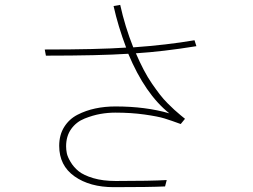

<svg xmlns="http://www.w3.org/2000/svg" viewBox="-20 -731 1040 790"><path d="M164.1 -527.3Q382.8 -527.3 499 -535.2Q465.8 -623 447.3 -706.1L474.6 -710.9Q494.1 -622.1 528.3 -536.1Q666 -545.9 780.3 -565.4L788.1 -541Q649.4 -518.6 539.1 -511.7Q554.7 -475.6 571.3 -443.8Q587.9 -412.1 605.5 -386.7Q623 -361.3 637.7 -342.3Q652.3 -323.2 669.9 -305.7Q687.5 -288.1 697.3 -279.3Q707 -270.5 722.7 -257.3Q738.3 -244.1 741.2 -242.2L723.6 -220.7Q683.6 -235.4 656.7 -243.7Q629.9 -252 574.7 -259.8Q519.5 -267.6 454.1 -267.6Q423.8 -267.6 393.1 -262.2Q362.3 -256.8 328.1 -243.2Q293.9 -229.5 272.9 -200.2Q252 -170.9 252 -128.9Q252 -115.2 254.9 -100.6Q257.8 -85.9 270.5 -64.5Q283.2 -43 303.7 -26.4Q324.2 -9.8 363.8 2Q403.3 13.7 456.1 13.7Q601.6 13.7 666 9.8L659.2 36.1Q595.7 39.1 448.2 39.1Q349.6 39.1 286.6 -5.4Q223.6 -49.8 223.6 -130.9Q223.6 -175.8 244.1 -208.5Q264.6 -241.2 298.8 -258.8Q333 -276.4 372.1 -284.7Q411.1 -293 455.1 -293Q579.1 -293 676.8 -264.6Q577.1 -343.8 507.8 -509.8Q387.7 -502 168.9 -502Z"/></svg>

Font: Gothic A1 Thin
Style: Regular
Weight: 250
Designer: HanYang I&C Co.,Ltd.
Foundry: HanYang I&C Co.,Ltd.
Version: Version 2.50